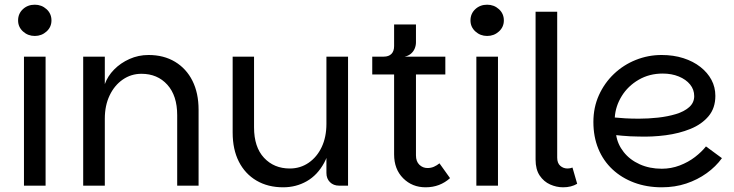

<svg xmlns="http://www.w3.org/2000/svg" viewBox="-20 -790 3125 817"><path d="M82 0V-549H174V0ZM128 -637Q99 -637 78 -656Q57 -675 57 -703Q57 -732 77.5 -751Q98 -770 128 -770Q157 -770 178 -751Q199 -732 199 -703Q199 -675 178 -656Q157 -637 128 -637Z M334 0V-549H426V-432Q438 -466 465.5 -494Q493 -522 531 -539Q569 -556 612 -556Q677 -556 725 -527Q773 -498 799 -446Q825 -394 825 -323V0H734V-300Q734 -383 692 -429.5Q650 -476 582 -476Q538 -476 502.5 -451.5Q467 -427 446.5 -384Q426 -341 426 -285V0Z M1369 -54V-549H1461V0H1423Q1399 0 1384 -15Q1369 -30 1369 -54ZM1185 7Q1120 7 1071.5 -21.5Q1023 -50 996.5 -102Q970 -154 970 -226V-549H1061V-248Q1061 -164 1103.5 -118.5Q1146 -73 1213 -73Q1258 -73 1293.5 -97.5Q1329 -122 1349 -164.5Q1369 -207 1369 -263L1389 -231Q1388 -150 1359.5 -97.5Q1331 -45 1285.5 -19Q1240 7 1185 7Z M1791 7Q1734 7 1695.5 -31.5Q1657 -70 1657 -133V-473H1564V-549H1875V-473H1750V-129Q1750 -103 1764.5 -89Q1779 -75 1799 -75Q1814 -75 1826.5 -80.5Q1839 -86 1850 -95L1895 -32Q1874 -13 1848 -3Q1822 7 1791 7ZM1613 -509V-549Q1634 -549 1645.5 -560.5Q1657 -572 1657 -594V-686H1750V-610Q1750 -596 1744.5 -583Q1739 -570 1728 -561Q1717 -552 1702 -549Z M2007 0V-549H2099V0ZM2053 -637Q2024 -637 2003 -656Q1982 -675 1982 -703Q1982 -732 2002.5 -751Q2023 -770 2053 -770Q2082 -770 2103 -751Q2124 -732 2124 -703Q2124 -675 2103 -656Q2082 -637 2053 -637Z M2259 -111V-740H2351V-119Q2351 -96 2364 -84.5Q2377 -73 2395 -73Q2406 -73 2416 -77L2436 -8Q2411 7 2376 7Q2348 7 2321 -5Q2294 -17 2276.5 -43Q2259 -69 2259 -111Z M2796 7Q2732 7 2678.5 -13Q2625 -33 2586 -69.5Q2547 -106 2526 -157Q2505 -208 2505 -271Q2505 -333 2528.5 -385Q2552 -437 2592.5 -475.5Q2633 -514 2685.5 -535Q2738 -556 2795 -556Q2846 -556 2888 -542.5Q2930 -529 2960.5 -505Q2991 -481 3007.5 -450Q3024 -419 3024 -382Q3024 -330 2995 -295.5Q2966 -261 2918 -241.5Q2870 -222 2812.5 -214.5Q2755 -207 2697 -209Q2681 -209 2662 -210Q2643 -211 2627 -212.5Q2611 -214 2602 -215Q2608 -176 2634 -143Q2660 -110 2702 -91Q2744 -72 2796 -72Q2836 -72 2872.5 -86Q2909 -100 2937.5 -122Q2966 -144 2984 -167L3052 -117Q3026 -81 2987 -53Q2948 -25 2900 -9Q2852 7 2796 7ZM2699 -285Q2739 -285 2780 -289.5Q2821 -294 2856 -304.5Q2891 -315 2912.5 -334Q2934 -353 2934 -381Q2934 -409 2916.5 -430.5Q2899 -452 2868.5 -464.5Q2838 -477 2800 -477Q2743 -477 2697.5 -450.5Q2652 -424 2625.5 -381Q2599 -338 2596 -290Q2614 -288 2640.5 -286.5Q2667 -285 2699 -285Z"/></svg>

Font: Parkinsans Light
Style: Regular
Weight: 400
Version: Version 1.000